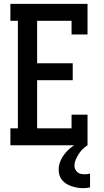

<svg xmlns="http://www.w3.org/2000/svg" viewBox="-20 -755 540 998"><path d="M34 0V-88H73V-647H34V-735H435V-576H352V-647H173V-426H358V-338H173V-88H352V-159H435V0ZM412 223Q397 223 382.5 220.5Q368 218 353.5 213.5Q339 209 326.5 201.5Q314 194 304 182.5Q294 171 289.5 156.5Q285 142 285 127Q285 98 299 71.5Q313 45 334 25Q355 5 381 -9Q407 -23 435 -32V0Q421 9 409.5 20.5Q398 32 389 46Q380 60 373.5 75.5Q367 91 367 107Q367 117 371.5 126Q376 135 383.5 141Q391 147 401 149Q411 151 420 151Q427 151 434 150Q441 149 448 147V219Q439 221 430 222Q421 223 412 223Z"/></svg>

Font: Iosevka Curly Slab Semibold
Style: Regular
Weight: 600
Monospace: yes
Designer: Belleve Invis
Foundry: Belleve Invis
Version: Version 22.1.2; ttfautohint (v1.8.4)